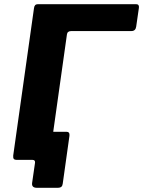

<svg xmlns="http://www.w3.org/2000/svg" viewBox="-20 -762 682 915"><path d="M156 133Q130 133 133 110L147 13Q148 0 135 0H74L225 -147Q223 -134 236 -134H297Q313 -134 311 -115L279 113Q278 123 272.5 128Q267 133 254 133ZM142 -723Q144 -742 160 -742H629Q644 -742 642 -725L629 -635Q626 -614 606 -614H320Q301 -614 299 -598L218 -23Q215 0 190 0H62Q49 0 45.5 -5Q42 -10 43 -21Z"/></svg>

Font: Libre Franklin
Style: Bold Italic
Weight: 700
Italic angle: -8°
Designer: Pablo Impallari, Rodrigo Fuenzalida, Nhung Nguyen
Foundry: Impallari Type
Version: Version 3.000